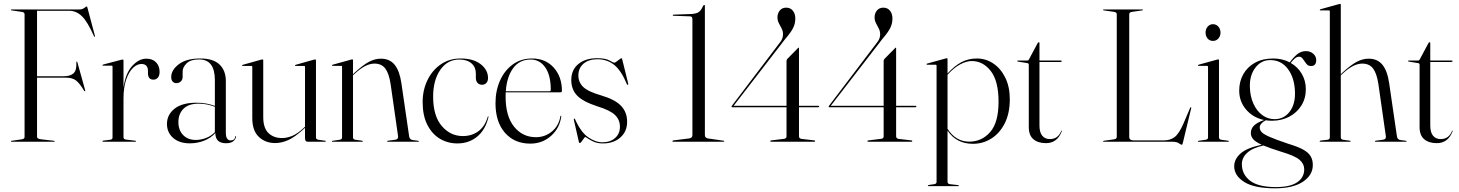

<svg xmlns="http://www.w3.org/2000/svg" viewBox="-20 -750 7718 1016"><path d="M401 -700Q415.5 -700 426 -708Q436.5 -716 439 -716Q440 -716 440.8 -714.8Q441.5 -713.5 443 -708L482.5 -559.5Q483.5 -555.5 481.5 -555.5Q479 -555 477.5 -558Q443 -636 413.2 -664.5Q383.5 -693 346 -693H176V-346.5H317Q352.5 -346.5 369.5 -362.5Q386.5 -378.5 384 -420Q384 -424 385.5 -424Q388.5 -425 390 -418.5L431 -271.5Q432 -267 429.5 -267Q428 -266.5 425.5 -269Q401.5 -309.5 382.2 -324.2Q363 -339 328 -339H176V-25Q176 -15 200 -12.5L265.5 -5Q269.5 -5 269.5 -2.5Q269.5 0 266 0H41Q37.5 0 37.5 -2.5Q37.5 -4.5 41.5 -5L94 -12.5Q110 -14.5 110 -25V-675Q110 -685.5 94 -687.5L41.5 -695Q37.5 -695.5 37.5 -697.5Q37.5 -700 41 -700Z M633.5 -430V-287Q644.5 -363 679.8 -401.2Q715 -439.5 754 -439.5Q787.5 -439.5 806 -420Q824.5 -400.5 824.5 -370Q824.5 -349.5 815.2 -339Q806 -328.5 792 -328.5Q764 -328.5 763 -361V-374Q763 -411.5 728 -411.5Q705.5 -411.5 683.8 -390.8Q662 -370 647.8 -329Q633.5 -288 633.5 -228V-24Q633.5 -13.5 645.5 -11.5L695.5 -5.5Q699.5 -5 699.5 -2.5Q699.5 0 696 0H526Q522 0 522 -3Q522 -5.5 527.5 -6L563.5 -10.5Q575.5 -12.5 575.5 -22V-397.5Q575.5 -402.5 571 -402.5H525Q522.5 -402.5 522.5 -405Q522.5 -407 526 -408.5L623 -434Q627.5 -435 629.5 -435Q633.5 -435 633.5 -430Z M863.5 -94.5Q863.5 -142.5 903.2 -174.5Q943 -206.5 1020 -206.5Q1051.5 -206.5 1074.8 -201.5Q1098 -196.5 1117 -189.5V-326Q1117 -435.5 1034 -435.5Q988 -435.5 967.2 -414.5Q946.5 -393.5 946.5 -372.5V-344Q946.5 -328 936.8 -319Q927 -310 913 -310Q901.5 -310 893.8 -318.2Q886 -326.5 886 -342.5Q886 -379 925.8 -409.8Q965.5 -440.5 1040 -440.5Q1108.5 -440.5 1141.8 -408.5Q1175 -376.5 1175 -321V-49.5Q1175 -26 1182 -16.5Q1189 -7 1200 -7Q1222.5 -7 1225 -27.5Q1225.5 -30 1227.5 -30Q1229 -30 1229 -27.5Q1229 -17 1216.5 -4.5Q1204 8 1176.5 8Q1119.5 8 1119.5 -46Q1095.5 -19.5 1060 -5.5Q1024.5 8.5 984.5 8.5Q929 8.5 896.2 -20.2Q863.5 -49 863.5 -94.5ZM924 -104Q924 -61 949.2 -35.2Q974.5 -9.5 1016 -9.5Q1043.5 -9.5 1070.2 -19.8Q1097 -30 1117 -50.5V-185Q1098 -192 1077 -196.8Q1056 -201.5 1031 -201.5Q978 -201.5 951 -174.5Q924 -147.5 924 -104Z M1315 -125V-396.5Q1315 -401 1309.5 -401H1264Q1261 -401 1261 -403.5Q1261 -405.5 1264.5 -407L1362.5 -434.5Q1366.5 -435.5 1369 -435.5Q1373 -435.5 1373 -431V-130.5Q1373 -72.5 1400.5 -46Q1428 -19.5 1472 -19.5Q1499 -19.5 1527 -31.2Q1555 -43 1585 -71L1594 -79.5V-396.5Q1594 -401 1589 -401H1543.5Q1541 -401 1541 -403.5Q1541 -405.5 1544.5 -407L1641.5 -434.5Q1645.5 -435.5 1648 -435.5Q1652 -435.5 1652 -431V-23Q1652 -12.5 1664 -10.5L1699.5 -5.5Q1704 -5.5 1704 -2.5Q1704 0 1700.5 0H1608.5Q1594 0 1594 -18V-73.5L1588 -68Q1540 -24 1504.8 -8.5Q1469.5 7 1436 7Q1384 7 1349.5 -25.8Q1315 -58.5 1315 -125Z M1848 -431.5V-357L1856 -365Q1902.5 -407.5 1933.5 -423.5Q1964.5 -439.5 1995.5 -439.5Q2042 -439.5 2068.2 -407.5Q2094.5 -375.5 2104 -310L2145 -29Q2147.5 -11 2163.5 -9L2193 -5Q2196.5 -4.5 2196.5 -2.5Q2196.5 0 2193 0H2032.5Q2028.5 0 2028.5 -2.5Q2028.5 -5 2033.5 -5.5L2071 -10.5Q2089 -13 2086.5 -29L2047 -305Q2038.5 -361.5 2018.8 -387.5Q1999 -413.5 1961.5 -413.5Q1915 -413.5 1859 -361.5L1848 -351.5V-23Q1848 -12.5 1860 -10.5L1895.5 -5.5Q1900 -5.5 1900 -2.5Q1900 0 1896.5 0H1739Q1736 0 1736 -2.5Q1736 -4 1740 -5L1778 -10.5Q1790 -12.5 1790 -22.5V-397Q1790 -401.5 1785 -401.5H1739.5Q1737 -401.5 1737 -404Q1737 -406 1740 -407.5L1837.5 -434.5Q1841.5 -436 1844 -436Q1848 -436 1848 -431.5Z M2562.5 -337Q2562.5 -321 2553.8 -311.2Q2545 -301.5 2531 -301.5Q2516 -301.5 2507 -311.2Q2498 -321 2498 -339V-362Q2498 -394.5 2474.8 -414.8Q2451.5 -435 2410.5 -435Q2347.5 -435 2309.8 -380.2Q2272 -325.5 2272 -238.5Q2272 -137 2317.5 -83.5Q2363 -30 2429.5 -30Q2476 -30 2511 -55.2Q2546 -80.5 2561 -132Q2562 -134.5 2563.5 -134Q2566 -134 2565 -131Q2548.5 -62.5 2504.8 -26.8Q2461 9 2400.5 9Q2349 9 2307.2 -16.2Q2265.5 -41.5 2241 -90.2Q2216.5 -139 2216.5 -209.5Q2216.5 -273 2241.8 -325.5Q2267 -378 2312.2 -409.2Q2357.5 -440.5 2417.5 -440.5Q2485 -440.5 2523.8 -410.2Q2562.5 -380 2562.5 -337Z M2953.5 -269Q2953.5 -261.5 2945 -261.5H2656Q2655.5 -250 2655.5 -238Q2655.5 -135.5 2700.2 -79.8Q2745 -24 2816 -24Q2863.5 -24 2900 -53.8Q2936.5 -83.5 2945.5 -134.5Q2946 -138 2947.5 -138Q2950.5 -138 2950 -133.5Q2941.5 -71.5 2895.8 -30.8Q2850 10 2786 10Q2702.5 10 2652.2 -47.2Q2602 -104.5 2602 -203.5Q2602 -270.5 2626.2 -324.2Q2650.5 -378 2693.8 -409.2Q2737 -440.5 2795 -440.5Q2867 -440.5 2910.2 -392.2Q2953.5 -344 2953.5 -269ZM2788 -435Q2729.5 -435 2695.8 -389.8Q2662 -344.5 2656.5 -267H2887Q2894.5 -267 2894.5 -275Q2894.5 -352 2865.2 -393.5Q2836 -435 2788 -435Z M3167.5 3Q3209.5 3 3235 -19.8Q3260.5 -42.5 3260.5 -79Q3260.5 -116 3234.8 -141.2Q3209 -166.5 3142 -187Q3064.5 -212 3033.8 -244.5Q3003 -277 3003 -326Q3003 -380.5 3040.5 -411.2Q3078 -442 3140 -442Q3184 -442 3205.2 -430Q3226.5 -418 3230.5 -418Q3234 -418 3242.2 -424Q3250.5 -430 3258.2 -436Q3266 -442 3268 -442Q3270.5 -442 3272 -438L3304 -309Q3305.5 -303 3303 -301.5Q3299.5 -300 3297.5 -304Q3268 -376 3230.5 -406.2Q3193 -436.5 3141.5 -436.5Q3095 -436.5 3067.8 -413Q3040.5 -389.5 3040.5 -350.5Q3040.5 -315.5 3065.5 -290.5Q3090.5 -265.5 3163 -244.5Q3234.5 -223.5 3266.5 -189.8Q3298.5 -156 3298.5 -106Q3298.5 -54 3262.8 -22.5Q3227 9 3170 9Q3143 9 3123.2 0.5Q3103.5 -8 3091.5 -16.5Q3079.5 -25 3076.5 -25Q3075 -25 3069.2 -17Q3063.5 -9 3057.5 -1Q3051.5 7 3049 7Q3044.5 7 3043.5 2L3017 -114Q3015.5 -121 3018 -122.5Q3020.5 -123.5 3022 -121Q3053 -51 3092 -24Q3131 3 3167.5 3Z M3544.5 -666.5Q3540 -666.5 3540 -669.5Q3540 -672.5 3544.5 -672.5L3629 -675.5Q3657 -676 3672.5 -683.2Q3688 -690.5 3699.5 -716.5Q3703 -724 3706 -724Q3710 -724 3710 -718V-35.5Q3710 -20.5 3725.5 -17.5L3808 -5.5Q3812.5 -4.5 3812.5 -3Q3812.5 0 3808 0H3542.5Q3538 0 3538 -3.5Q3538 -6 3543 -7L3627 -17.5Q3644 -20 3644 -35V-648Q3644 -663.5 3631.5 -663.5Z M4142 -427Q4142 -433.5 4146 -438L4200.5 -493.5Q4204.5 -498 4206 -498Q4208 -498 4208 -493.5V-190H4310.5Q4315 -190 4315 -187Q4315 -182.5 4309.5 -182.5H4208V-29Q4208 -17 4221.5 -15L4290 -7Q4293.5 -6.5 4293.5 -3.5Q4293.5 0 4289.5 0H4060Q4056 0 4056 -3Q4056 -6 4060.5 -7L4130 -15.5Q4142 -17.5 4142 -28.5V-182.5H3855Q3851 -182.5 3851 -185.5Q3851 -188 3853.5 -191L4105.5 -523Q4123.5 -544 4123.5 -568.5Q4123.5 -585 4116.2 -599Q4109 -613 4101.5 -627.2Q4094 -641.5 4094 -658Q4094 -679 4106.2 -694.2Q4118.5 -709.5 4140.5 -709.5Q4162.5 -709.5 4175.5 -693.5Q4188.5 -677.5 4188.5 -652Q4188.5 -625.5 4177.2 -602.5Q4166 -579.5 4135 -543.5L3862 -190H4142Z M4656 -427Q4656 -433.5 4660 -438L4714.5 -493.5Q4718.5 -498 4720 -498Q4722 -498 4722 -493.5V-190H4824.5Q4829 -190 4829 -187Q4829 -182.5 4823.5 -182.5H4722V-29Q4722 -17 4735.5 -15L4804 -7Q4807.5 -6.5 4807.5 -3.5Q4807.5 0 4803.5 0H4574Q4570 0 4570 -3Q4570 -6 4574.5 -7L4644 -15.5Q4656 -17.5 4656 -28.5V-182.5H4369Q4365 -182.5 4365 -185.5Q4365 -188 4367.5 -191L4619.5 -523Q4637.5 -544 4637.5 -568.5Q4637.5 -585 4630.2 -599Q4623 -613 4615.5 -627.2Q4608 -641.5 4608 -658Q4608 -679 4620.2 -694.2Q4632.5 -709.5 4654.5 -709.5Q4676.5 -709.5 4689.5 -693.5Q4702.5 -677.5 4702.5 -652Q4702.5 -625.5 4691.2 -602.5Q4680 -579.5 4649 -543.5L4376 -190H4656Z M4994 -437.5V-361Q5029.5 -400.5 5066.5 -420.5Q5103.5 -440.5 5149 -440.5Q5197.5 -440.5 5237 -413.5Q5276.5 -386.5 5300 -338.2Q5323.5 -290 5323.5 -225.5Q5323.5 -150.5 5297 -97.8Q5270.5 -45 5226 -17Q5181.5 11 5128.5 11Q5040.5 11 4994 -59V212Q4994 222.5 5006 224.5L5049.5 229.5Q5054 230 5054 232.5Q5054 235 5050.5 235H4893Q4890 235 4890 232.5Q4890 229.5 4897 228.5L4924 224.5Q4936 222.5 4936 212.5V-403Q4936 -407.5 4931 -407.5H4885.5Q4883 -407.5 4883 -410Q4883 -412 4886 -413.5L4983.5 -440.5Q4987.5 -442 4990 -442Q4994 -442 4994 -437.5ZM5122 -427Q5095 -427 5061.8 -409.8Q5028.5 -392.5 4994 -354.5V-68.5Q5037.5 -0.5 5109 -0.5Q5175 -0.5 5219.5 -51Q5264 -101.5 5264 -212Q5264 -321 5223 -374Q5182 -427 5122 -427Z M5416.5 -416 5367 -424Q5363 -424.5 5363 -427Q5363 -429.5 5365.5 -429.5H5413.5Q5422.5 -429.5 5425 -436L5471.5 -523Q5474.5 -526.5 5477 -526.5Q5480.5 -526.5 5480.5 -523V-429.5H5594.5Q5598.5 -429.5 5598.5 -426.5Q5598.5 -422 5589 -422H5480.5V-86Q5480.5 -49.5 5495.2 -31.8Q5510 -14 5535.5 -14Q5579 -14 5596 -57.5Q5597 -59.5 5598.2 -59Q5599.5 -58.5 5599 -56Q5575 7.5 5515 7.5Q5473 7.5 5448.5 -13.2Q5424 -34 5424 -77V-406.5Q5424 -415 5416.5 -416Z M6024 -695 5971.5 -687.5Q5955.5 -685.5 5955.5 -675V-26Q5955.5 -7 5979.5 -7H6137.5Q6173 -7 6196.2 -25Q6219.5 -43 6243 -97.5L6277.5 -178.5Q6279.5 -183 6281.5 -182.5Q6285 -182.5 6283 -176L6239 7Q6236.5 16 6234.5 16Q6228.5 16 6218 8Q6207.5 0 6180.5 0H5820.5Q5817 0 5817 -2.5Q5817 -4.5 5821 -5L5873.5 -12.5Q5889.5 -14.5 5889.5 -25V-675Q5889.5 -685.5 5873.5 -687.5L5821 -695Q5817 -695.5 5817 -697.5Q5817 -700 5820.5 -700H6024.5Q6028 -700 6028 -697.5Q6028 -695.5 6024 -695Z M6398.5 -533.5Q6381 -533.5 6370.2 -546.2Q6359.5 -559 6359.5 -577.5Q6359.5 -596.5 6370.8 -609.2Q6382 -622 6398.5 -622Q6416 -622 6427.2 -609Q6438.5 -596 6438.5 -577.5Q6438.5 -559 6427.2 -546.2Q6416 -533.5 6398.5 -533.5ZM6430.5 -431.5V-23Q6430.5 -12.5 6442.5 -10.5L6478 -5.5Q6482.5 -5.5 6482.5 -2.5Q6482.5 0 6479 0H6321.5Q6318.5 0 6318.5 -2.5Q6318.5 -4 6322.5 -5L6360.5 -10.5Q6372.5 -12.5 6372.5 -22.5V-397Q6372.5 -401.5 6367.5 -401.5H6322Q6319.5 -401.5 6319.5 -404Q6319.5 -406 6322.5 -407.5L6420 -434.5Q6424 -436 6426.5 -436Q6430.5 -436 6430.5 -431.5Z M6797.5 11Q6849.5 26.5 6877.5 42.5Q6905.5 58.5 6916.2 78Q6927 97.5 6927 123Q6927 177 6874.5 211.8Q6822 246.5 6727 246.5Q6617.5 246.5 6564.2 213Q6511 179.5 6511 130Q6511 92.5 6544.2 62.5Q6577.5 32.5 6656.5 16Q6624 1 6611.5 -13.5Q6599 -28 6599 -46Q6599 -67.5 6614.2 -84Q6629.5 -100.5 6669 -115Q6610.5 -127.5 6574 -170.2Q6537.5 -213 6537.5 -270.5Q6537.5 -319 6559.2 -357.5Q6581 -396 6621.2 -418.2Q6661.5 -440.5 6717.5 -440.5Q6765.5 -440.5 6805 -420Q6824 -446 6844.2 -462.8Q6864.5 -479.5 6890.5 -479.5Q6913.5 -479.5 6929.2 -465.8Q6945 -452 6945 -432Q6945 -400.5 6917 -400.5Q6902 -400.5 6892.5 -412.8Q6883 -425 6874.8 -437.5Q6866.5 -450 6855 -450Q6843 -450 6832.2 -440.8Q6821.5 -431.5 6810 -417Q6847 -396 6868.5 -359.5Q6890 -323 6890 -278Q6890 -229 6866.2 -191.2Q6842.5 -153.5 6801.8 -132.2Q6761 -111 6710.5 -111Q6694 -111 6678 -113.5Q6664 -106.5 6655 -96.5Q6646 -86.5 6646 -75.5Q6646 -62.5 6656 -51.2Q6666 -40 6698.2 -25.8Q6730.5 -11.5 6797.5 11ZM6699.5 -432Q6652.5 -431.5 6622 -390.5Q6591.5 -349.5 6594 -287.5Q6595.5 -239.5 6612.8 -201.2Q6630 -163 6659.5 -141Q6689 -119 6726 -119.5Q6775.5 -120 6805.2 -160Q6835 -200 6832.5 -263Q6830.5 -338 6794.8 -385.5Q6759 -433 6699.5 -432ZM6551.5 118.5Q6551.5 172.5 6595 206.2Q6638.5 240 6732 240Q6806.5 240 6844 214.8Q6881.5 189.5 6881.5 145.5Q6881.5 117.5 6857.2 96Q6833 74.5 6758.5 52.5Q6699.5 34 6666 20Q6609 32 6580.2 58.2Q6551.5 84.5 6551.5 118.5Z M7075 -725V-357L7083 -365Q7129.5 -407.5 7160.5 -423.5Q7191.5 -439.5 7222.5 -439.5Q7269 -439.5 7295.2 -407.5Q7321.5 -375.5 7331 -310L7372 -29Q7374.5 -11 7390.5 -9L7420 -5Q7423.5 -4.5 7423.5 -2.5Q7423.5 0 7420 0H7259.5Q7255.5 0 7255.5 -2.5Q7255.5 -5 7260.5 -5.5L7298 -10.5Q7316 -13 7313.5 -29L7274 -305Q7265.5 -361.5 7245.8 -387.5Q7226 -413.5 7188.5 -413.5Q7142 -413.5 7086 -361.5L7075 -351.5V-23Q7075 -12.5 7087 -10.5L7122.5 -5.5Q7127 -5.5 7127 -2.5Q7127 0 7123.5 0H6966Q6963 0 6963 -2.5Q6963 -5 6970 -6.5L7005 -10.5Q7017 -12.5 7017 -22.5V-690Q7017 -695 7012 -695H6966.5Q6964 -695 6964 -697.5Q6964 -700 6967 -701L7064.5 -728Q7068.5 -729.5 7071 -729.5Q7075 -729.5 7075 -725Z M7484.5 -416 7435 -424Q7431 -424.5 7431 -427Q7431 -429.5 7433.5 -429.5H7481.5Q7490.5 -429.5 7493 -436L7539.5 -523Q7542.5 -526.5 7545 -526.5Q7548.5 -526.5 7548.5 -523V-429.5H7662.5Q7666.5 -429.5 7666.5 -426.5Q7666.5 -422 7657 -422H7548.5V-86Q7548.5 -49.5 7563.2 -31.8Q7578 -14 7603.5 -14Q7647 -14 7664 -57.5Q7665 -59.5 7666.2 -59Q7667.5 -58.5 7667 -56Q7643 7.5 7583 7.5Q7541 7.5 7516.5 -13.2Q7492 -34 7492 -77V-406.5Q7492 -415 7484.5 -416Z"/></svg>

Font: Fraunces 144pt Light
Style: Regular
Weight: 300
Version: Version 1.000;[b76b70a41]